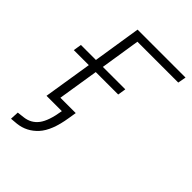

<svg xmlns="http://www.w3.org/2000/svg" viewBox="-200 -573 841 841"><g transform="rotate(45 220.5 -153.0)"><path d="M28 181 30 141 64 137Q104 132 127.5 101Q151 70 162 0H67L103 -226H10L16 -264H109L144 -487H441L434 -449H181L152 -264H291L285 -226H146L116 -37H211L205 0Q191 90 153.5 131Q116 172 62 178Z"/></g></svg>

Font: Nunito Sans 10pt SemiCondensed ExtraLight
Style: Italic
Weight: 250
Width: 4
Italic angle: -9°
Designer: Vernon Adams
Foundry: Vernon Adams
Version: Version 3.101;gftools[0.9.27]